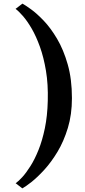

<svg xmlns="http://www.w3.org/2000/svg" viewBox="-20 -853 471 1061"><path d="M377.5 -310.5Q377.5 -220 355 -146Q332.5 -72 297.8 -14.2Q263 43.5 224.8 85.2Q186.5 127 153.8 152.8Q121 178.5 103.5 188L66.5 159.5Q81.5 149.5 103 126Q124.5 102.5 148.2 65Q172 27.5 193 -24.8Q214 -77 228 -144.8Q242 -212.5 244 -296Q246.5 -387 234 -461.8Q221.5 -536.5 200.5 -594.8Q179.5 -653 154.8 -695.5Q130 -738 106.2 -765Q82.5 -792 66 -804L104 -833Q119 -825 151 -802Q183 -779 221.5 -738.8Q260 -698.5 295.5 -638.5Q331 -578.5 354.2 -497.2Q377.5 -416 377.5 -310.5Z"/></svg>

Font: Merriweather 72pt
Style: Bold
Weight: 700
Version: Version 2.100